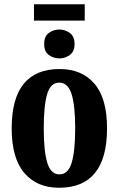

<svg xmlns="http://www.w3.org/2000/svg" viewBox="-20 -874 559 904"><path d="M140 -777V-854H379V-777ZM260 -599Q232 -599 210 -615Q188 -631 188 -667Q188 -703 210 -719Q232 -735 260 -735Q286 -735 308.5 -719Q331 -703 331 -667Q331 -631 308.5 -615Q286 -599 260 -599ZM258 10Q154 10 94.5 -59.5Q35 -129 35 -270Q35 -549 261 -549Q365 -549 424.5 -480Q484 -411 484 -270Q484 10 258 10ZM260 -53Q301 -53 317.5 -108Q334 -163 334 -270Q334 -377 317 -431Q300 -485 259 -485Q218 -485 202 -431Q186 -377 186 -270Q186 -163 202.5 -108Q219 -53 260 -53Z"/></svg>

Font: Noto Serif ExtraCondensed ExtraBold
Style: Regular
Weight: 800
Width: 2
Designer: Monotype Design Team
Foundry: Monotype Imaging Inc.
Version: Version 2.013; ttfautohint (v1.8.4.7-5d5b)